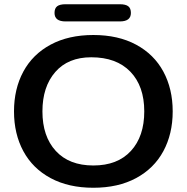

<svg xmlns="http://www.w3.org/2000/svg" viewBox="-20 -875 880 905"><path d="M46 -350Q46 -456 90 -537.5Q134 -619 218.5 -664.5Q303 -710 420 -710Q537 -710 621.5 -664.5Q706 -619 750 -537.5Q794 -456 794 -350Q794 -244 750 -162.5Q706 -81 621.5 -35.5Q537 10 420 10Q303 10 218.5 -35.5Q134 -81 90 -162.5Q46 -244 46 -350ZM660 -350Q660 -469 594.5 -537Q529 -605 410 -605Q301 -605 240.5 -535.5Q180 -466 180 -350Q180 -232 243 -163.5Q306 -95 420 -95Q534 -95 597 -163.5Q660 -232 660 -350ZM237 -814Q237 -836 249.5 -845.5Q262 -855 289 -855H545Q572 -855 584.5 -845.5Q597 -836 597 -814Q597 -774 545 -774H289Q237 -774 237 -814Z"/></svg>

Font: Kodchasan
Style: Bold
Weight: 700
Designer: Katatrad Aksorn Co.,Ltd.
Foundry: Cadson Demak Co.,Ltd.
Version: Version 1.000; ttfautohint (v1.6)